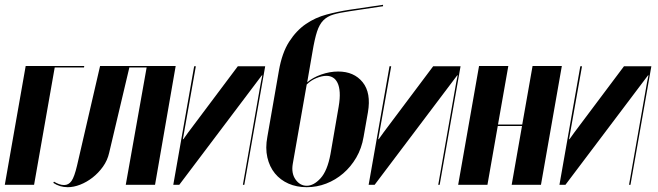

<svg xmlns="http://www.w3.org/2000/svg" viewBox="-47 -770 2740 800"><path d="M60 -495H304L303 -489H181L95 0H-27Z M178 -13Q188 -7 198.5 -3Q209 1 220 1Q239 1 251 -16Q263 -33 274 -80L370 -495H685L599 0H477L564 -489H492L408 -134Q401 -102 382 -75.5Q363 -49 338.5 -30Q314 -11 287 -0.5Q260 10 235 10Q202 10 175 -8Z M1058 -494 971 0H965L1040 -427L1046 -456H1044L700 0H675L762 -494H769L715 -190H717L737 -218L944 -494Z M1067 -200 1115 -475Q1128 -550 1158 -596.5Q1188 -643 1227.5 -670Q1267 -697 1314 -709.5Q1361 -722 1407 -729L1549 -750V-744L1409 -723Q1368 -717 1342.5 -709.5Q1317 -702 1300.5 -685.5Q1284 -669 1274 -638.5Q1264 -608 1255 -554L1233 -427Q1256 -447 1291.5 -459.5Q1327 -472 1362 -472Q1428 -472 1464 -427.5Q1500 -383 1486 -302L1468 -200Q1460 -152 1437.5 -113.5Q1415 -75 1383 -47.5Q1351 -20 1312 -5Q1273 10 1231 10Q1189 10 1155 -5Q1121 -20 1098.5 -47.5Q1076 -75 1067 -114Q1058 -153 1067 -200ZM1231 -418 1173 -88Q1166 -48 1184.5 -22Q1203 4 1231 4Q1260 4 1288.5 -27Q1317 -58 1330 -128L1364 -325Q1370 -360 1368.5 -384.5Q1367 -409 1359.5 -424.5Q1352 -440 1340 -447Q1328 -454 1313 -454Q1294 -454 1271 -444.5Q1248 -435 1231 -418Z M1872 -494 1785 0H1779L1854 -427L1860 -456H1858L1514 0H1489L1576 -494H1583L1529 -190H1531L1551 -218L1758 -494Z M2071 -495 2028 -251H2129L2172 -495H2294L2207 0H2085L2128 -245H2027L1984 0H1862L1949 -495Z M2667 -494 2580 0H2574L2649 -427L2655 -456H2653L2309 0H2284L2371 -494H2378L2324 -190H2326L2346 -218L2553 -494Z"/></svg>

Font: Moniqa Black Ita Display
Style: Italic
Weight: 900
Italic angle: -10°
Designer: Rajesh Rajput
Foundry: Rajesh Rajput
Version: Version 1.000